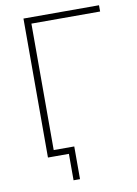

<svg xmlns="http://www.w3.org/2000/svg" viewBox="-93 -770 688 966"><g transform="rotate(-10 251.5 -287.5)"><path d="M96 0V-710H482V-678H131V0ZM203 135V0H118V-32H236V135Z"/></g></svg>

Font: Raleway ExtraLight
Style: Regular
Weight: 200
Designer: Matt McInerney, Pablo Impallari, Rodrigo Fuenzalida
Foundry: Matt McInerney, Pablo Impallari, Rodrigo Fuenzalida
Version: Version 4.026